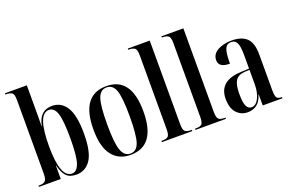

<svg xmlns="http://www.w3.org/2000/svg" viewBox="-96 -1108 2211 1465"><g transform="rotate(-20 1009.0 -375.0)"><path d="M315 10Q389 10 432 -53.5Q475 -117 475 -267Q475 -413 433.5 -480Q392 -547 316 -547Q214 -547 192 -428H190Q191 -477 191 -513Q191 -549 191 -577V-760H13V-750H18Q50 -750 66 -739Q82 -728 82 -682V-84Q82 -39 68.5 -24.5Q55 -10 20 -10H13V0H190V-108H192Q206 -50 233 -20Q260 10 315 10ZM286 -9Q191 -9 191 -266Q191 -526 284 -526Q328 -526 346.5 -468Q365 -410 365 -266Q365 -120 345 -64.5Q325 -9 286 -9Z M755 10Q959 10 959 -269Q959 -547 758 -547Q553 -547 553 -269Q553 -127 606.5 -58.5Q660 10 755 10ZM757 0Q708 0 686.5 -59Q665 -118 665 -269Q665 -420 685 -478.5Q705 -537 756 -537Q808 -537 828 -478.5Q848 -420 848 -269Q848 -118 828 -59Q808 0 757 0Z M1011 0H1258V-10H1252Q1216 -10 1202.5 -23Q1189 -36 1189 -82V-760H1011V-750H1022Q1045 -750 1062 -739.5Q1079 -729 1079 -683V-82Q1079 -36 1066 -23Q1053 -10 1018 -10H1011Z M1284 0H1531V-10H1525Q1489 -10 1475.5 -23Q1462 -36 1462 -82V-760H1284V-750H1295Q1318 -750 1335 -739.5Q1352 -729 1352 -683V-82Q1352 -36 1339 -23Q1326 -10 1291 -10H1284Z M1706 10Q1799 10 1828 -90H1830V0H1990V-10H1987Q1958 -10 1948 -24Q1938 -38 1938 -85V-375Q1938 -469 1897 -508Q1856 -547 1776 -547Q1707 -547 1660.5 -520.5Q1614 -494 1614 -445Q1614 -385 1704 -385Q1704 -471 1718 -504Q1732 -537 1767 -537Q1801 -537 1814.5 -508.5Q1828 -480 1828 -406V-300L1762 -297Q1581 -290 1581 -143Q1581 -67 1617 -28.5Q1653 10 1706 10ZM1746 -16Q1719 -16 1705.5 -45Q1692 -74 1692 -145Q1692 -216 1713 -250Q1734 -284 1788 -288L1828 -290V-173Q1828 -108 1805.5 -62Q1783 -16 1746 -16Z"/></g></svg>

Font: Noto Serif Display Condensed Semi
Style: Regular
Weight: 600
Width: 3
Designer: Monotype Design Team
Foundry: Monotype Imaging Inc.
Version: Version 1.900